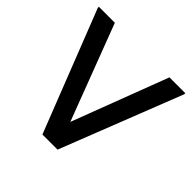

<svg xmlns="http://www.w3.org/2000/svg" viewBox="-176 -866 1032 1032"><g transform="rotate(45 340.0 -350.0)"><path d="M282.7 0 290.3 -21 548.3 -700H668.7V-692L397.7 0ZM282.7 0 11.7 -692V-700H133.3L391.3 -21L397.7 0Z"/></g></svg>

Font: Fustat
Style: Regular
Weight: 400
Designer: Mohamed Gaber, Khaled Hosny, Laura Garcia Mut
Foundry: Kief Type Foundry, Alif Type Foundry, Hard Type Foundry
Version: Version 1.007